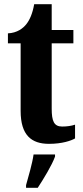

<svg xmlns="http://www.w3.org/2000/svg" viewBox="-20 -680 396 921"><path d="M215 10C278 10 321 -5 340 -16V-82C322 -76 301 -73 278 -73C239 -73 228 -99 228 -159V-472H332V-536H228V-660H144C136 -614 122 -584 107 -565C91 -544 62 -522 18 -520V-472H79V-148C79 -31 131 10 215 10ZM105 208V221H161C189 178 229 113 244 71V61H141C135 105 116 168 105 208Z"/></svg>

Font: Noto Serif Devanagari ExtraCondensed ExtraBold
Style: Regular
Weight: 800
Width: 2
Designer: Universal Thirst, Indian Type Foundry and the Monotype Design Team
Foundry: Monotype Imaging Inc.
Version: Version 2.004